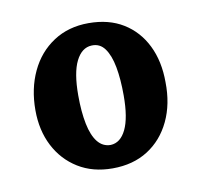

<svg xmlns="http://www.w3.org/2000/svg" viewBox="-51 -769 480 459"><g transform="rotate(-10 189.0 -540.0)"><path d="M188 -364Q140 -364 104.5 -386Q69 -408 49.5 -446Q30 -484 30 -533Q30 -585 49.5 -626.5Q69 -668 105.5 -692Q142 -716 191 -716Q240 -716 275 -694.5Q310 -673 329 -634.5Q348 -596 348 -545Q349 -492 329.5 -451Q310 -410 274 -387Q238 -364 188 -364ZM193 -420Q217 -421 230.5 -449Q244 -477 244 -531Q244 -571 238.5 -600.5Q233 -630 221 -646.5Q209 -663 189 -662Q165 -661 151 -633Q137 -605 137 -550Q137 -510 143 -480.5Q149 -451 161.5 -435.5Q174 -420 193 -420Z"/></g></svg>

Font: Lora
Style: Weight 700
Weight: 700
Designer: Olga Karpushina, Alexei Vanyashin (Cyrillic)
Foundry: Cyreal
Version: Version 3.001